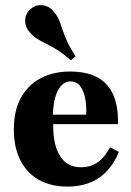

<svg xmlns="http://www.w3.org/2000/svg" viewBox="-20 -704 503 736"><path d="M238.7 11.3Q175 11.3 128.6 -14.9Q82.3 -41.1 57.7 -90.3Q33.1 -139.5 33.1 -208.1Q33.1 -280.6 60.5 -329.8Q87.9 -379 136.3 -404.4Q184.7 -429.8 248.4 -429.8Q310.5 -429.8 351.6 -408.5Q392.7 -387.1 413.3 -342.3Q433.9 -297.6 432.3 -228.2H139.5L137.9 -264.5H310.5Q312.1 -302.4 305.6 -331Q299.2 -359.7 285.9 -375.8Q272.6 -391.9 250.8 -391.9Q221.8 -391.9 203.2 -359.7Q184.7 -327.4 182.3 -258.9L184.7 -254Q183.9 -247.6 183.9 -240.7Q183.9 -233.9 183.9 -221.8Q183.9 -146.8 210.9 -104.8Q237.9 -62.9 289.5 -62.9Q328.2 -62.9 354.8 -81.9Q381.5 -100.8 401.6 -139.5L435.5 -121.8Q408.9 -55.6 359.3 -22.2Q309.7 11.3 238.7 11.3ZM251.6 -472.6Q222.6 -498.4 199.2 -512.9Q175.8 -527.4 156.5 -536.7Q137.1 -546 121.8 -555.6Q106.5 -565.3 93.5 -580.6Q75.8 -601.6 76.6 -626.6Q77.4 -651.6 96 -668.5Q116.9 -687.1 143.5 -683.9Q170.2 -680.6 187.9 -657.3Q204 -637.9 211.3 -614.9Q218.5 -591.9 230.2 -561.7Q241.9 -531.5 269.4 -487.9Z"/></svg>

Font: Playfair 9pt Black
Style: Regular
Weight: 900
Designer: Claus Eggers Sørensen
Foundry: Claus Eggers Sørensen
Version: Version 2.203